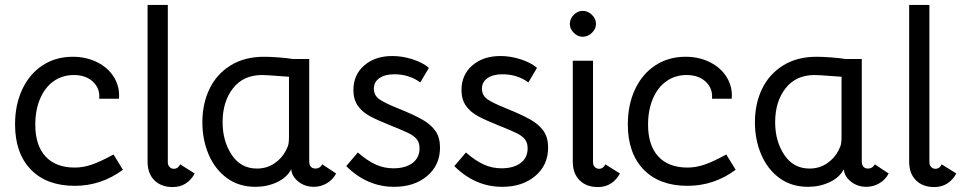

<svg xmlns="http://www.w3.org/2000/svg" viewBox="-20 -747 3906 778"><path d="M41 -243Q41 -323 70.5 -385.5Q100 -448 153 -482.5Q206 -517 275 -517Q330 -517 374.5 -494.5Q419 -472 442.5 -433Q466 -394 462 -347H382Q386 -388 357 -415.5Q328 -443 279 -443Q233 -443 197.5 -418Q162 -393 142.5 -347Q123 -301 123 -242Q123 -158 164.5 -113Q206 -68 283 -68Q317 -68 352 -80Q387 -92 440 -121L478 -59Q390 6 283 6Q169 6 105 -60Q41 -126 41 -243Z M685 -63Q701 -63 710 -81L769 -44Q755 -18 732.5 -3.5Q710 11 680 11Q633 11 605.5 -16.5Q578 -44 578 -92V-727H660V-89Q660 -78 667 -70.5Q674 -63 685 -63Z M800 -251Q800 -327 829 -387Q858 -447 914.5 -482Q971 -517 1050 -517Q1073 -517 1107.5 -514.5Q1142 -512 1166 -508H1233V-93Q1233 -79 1239.5 -71.5Q1246 -64 1259 -64Q1276 -64 1286 -81L1342 -44Q1329 -19 1304.5 -4.5Q1280 10 1252 10Q1215 10 1188.5 -11.5Q1162 -33 1160 -62V-61Q1143 -28 1103 -9Q1063 10 1015 10Q948 10 899.5 -25.5Q851 -61 825.5 -121Q800 -181 800 -251ZM1139 -138Q1148 -155 1149.5 -167Q1151 -179 1151 -194V-436L1109 -439Q1059 -443 1042 -443Q966 -443 924 -389Q882 -335 882 -252Q882 -175 919 -119.5Q956 -64 1021 -64Q1061 -64 1092 -85Q1123 -106 1139 -138Z M1383 -74 1430 -129Q1468 -96 1502 -80.5Q1536 -65 1574 -65Q1623 -65 1651.5 -86.5Q1680 -108 1680 -146Q1680 -169 1668.5 -183Q1657 -197 1635.5 -207.5Q1614 -218 1564 -238Q1509 -260 1478.5 -276.5Q1448 -293 1430 -318.5Q1412 -344 1412 -382Q1412 -444 1456 -482Q1500 -520 1570 -520Q1611 -520 1652.5 -506.5Q1694 -493 1718 -472L1683 -413Q1638 -446 1578 -446Q1540 -446 1517.5 -430.5Q1495 -415 1495 -388Q1495 -360 1517.5 -344.5Q1540 -329 1595 -307Q1657 -282 1692 -262Q1727 -242 1745 -215.5Q1763 -189 1763 -149Q1763 -78 1711 -34Q1659 10 1577 10Q1467 10 1383 -74Z M1821 -74 1868 -129Q1906 -96 1940 -80.5Q1974 -65 2012 -65Q2061 -65 2089.5 -86.5Q2118 -108 2118 -146Q2118 -169 2106.5 -183Q2095 -197 2073.5 -207.5Q2052 -218 2002 -238Q1947 -260 1916.5 -276.5Q1886 -293 1868 -318.5Q1850 -344 1850 -382Q1850 -444 1894 -482Q1938 -520 2008 -520Q2049 -520 2090.5 -506.5Q2132 -493 2156 -472L2121 -413Q2076 -446 2016 -446Q1978 -446 1955.5 -430.5Q1933 -415 1933 -388Q1933 -360 1955.5 -344.5Q1978 -329 2033 -307Q2095 -282 2130 -262Q2165 -242 2183 -215.5Q2201 -189 2201 -149Q2201 -78 2149 -34Q2097 10 2015 10Q1905 10 1821 -74Z M2408 -63Q2424 -63 2433 -81L2492 -44Q2478 -18 2455.5 -3.5Q2433 11 2403 11Q2356 11 2328.5 -16.5Q2301 -44 2301 -92V-501H2383V-89Q2383 -78 2390 -70.5Q2397 -63 2408 -63ZM2289 -650Q2289 -671 2305 -687Q2321 -703 2341 -703Q2362 -703 2378.5 -687Q2395 -671 2395 -650Q2395 -630 2378.5 -614Q2362 -598 2341 -598Q2321 -598 2305 -614Q2289 -630 2289 -650Z M2524 -243Q2524 -323 2553.5 -385.5Q2583 -448 2636 -482.5Q2689 -517 2758 -517Q2813 -517 2857.5 -494.5Q2902 -472 2925.5 -433Q2949 -394 2945 -347H2865Q2869 -388 2840 -415.5Q2811 -443 2762 -443Q2716 -443 2680.5 -418Q2645 -393 2625.5 -347Q2606 -301 2606 -242Q2606 -158 2647.5 -113Q2689 -68 2766 -68Q2800 -68 2835 -80Q2870 -92 2923 -121L2961 -59Q2873 6 2766 6Q2652 6 2588 -60Q2524 -126 2524 -243Z M3039 -251Q3039 -327 3068 -387Q3097 -447 3153.5 -482Q3210 -517 3289 -517Q3312 -517 3346.5 -514.5Q3381 -512 3405 -508H3472V-93Q3472 -79 3478.5 -71.5Q3485 -64 3498 -64Q3515 -64 3525 -81L3581 -44Q3568 -19 3543.5 -4.5Q3519 10 3491 10Q3454 10 3427.5 -11.5Q3401 -33 3399 -62V-61Q3382 -28 3342 -9Q3302 10 3254 10Q3187 10 3138.5 -25.5Q3090 -61 3064.5 -121Q3039 -181 3039 -251ZM3378 -138Q3387 -155 3388.5 -167Q3390 -179 3390 -194V-436L3348 -439Q3298 -443 3281 -443Q3205 -443 3163 -389Q3121 -335 3121 -252Q3121 -175 3158 -119.5Q3195 -64 3260 -64Q3300 -64 3331 -85Q3362 -106 3378 -138Z M3771 -63Q3787 -63 3796 -81L3855 -44Q3841 -18 3818.5 -3.5Q3796 11 3766 11Q3719 11 3691.5 -16.5Q3664 -44 3664 -92V-727H3746V-89Q3746 -78 3753 -70.5Q3760 -63 3771 -63Z"/></svg>

Font: Bellota
Style: Bold
Weight: 700
Designer: Kemie Guaida
Foundry: Kemie Guaida
Version: Version 4.001